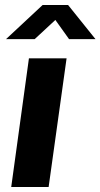

<svg xmlns="http://www.w3.org/2000/svg" viewBox="-20 -750 403 770"><path d="M257 -593H363L253 -730H151L4 -593H119L202 -670ZM247 -516H96L25 0H175Z"/></svg>

Font: United Sans
Style: Bold Italic
Weight: 700
Italic angle: -8°
Designer: Pablo Impallari, Rodrigo Fuenzalida (Modified by Dan O. Williams)
Version: Version 1.000;PS 001.000;hotconv 1.0.88;makeotf.lib2.5.64775